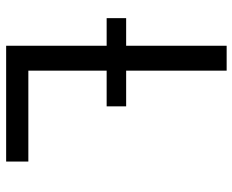

<svg xmlns="http://www.w3.org/2000/svg" viewBox="-88 -688 775 640"><g transform="rotate(90 300.0 -367.5)"><path d="M132 0V-735H215V-74H518V0ZM334 -335H40V-400H334Z"/></g></svg>

Font: Iosevka Extended
Style: Regular
Weight: 400
Width: 7
Monospace: yes
Designer: Belleve Invis
Foundry: Belleve Invis
Version: Version 32.5.0; ttfautohint (v1.8.4)